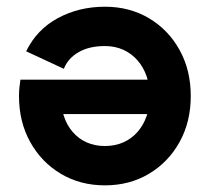

<svg xmlns="http://www.w3.org/2000/svg" viewBox="-20 -540 625 572"><path d="M499.5 -200.2V-302.7H172.4L81.5 -200.2ZM170.2 -335Q182.6 -366.5 214.2 -384.6Q245.8 -402.8 292.5 -402.8Q322.8 -402.8 347.3 -391.7Q371.8 -380.6 389.5 -360.4Q407.2 -340.1 416.7 -313.1Q426.3 -286.1 426.3 -253.9Q426.3 -221.4 416.7 -194.1Q407.2 -166.7 389.5 -146.7Q371.8 -126.7 347.2 -115.8Q322.5 -105 292.5 -105Q262.5 -105 238.2 -115.8Q213.9 -126.7 196.7 -146.7Q179.4 -166.7 170.3 -194.1Q161.1 -221.4 161.1 -253.9Q161.1 -267.1 165.2 -279.4Q169.2 -291.7 172.4 -302.7H40.8Q39.1 -291.3 37.8 -278.8Q36.6 -266.4 36.6 -253.9Q36.6 -176.8 70.1 -116.7Q103.5 -56.6 161.4 -22.2Q219.2 12.2 292.5 12.2Q366 12.2 423.7 -22.2Q481.4 -56.6 514.9 -116.7Q548.3 -176.8 548.3 -253.9Q548.3 -331.1 515 -391.1Q481.7 -451.2 424 -485.6Q366.2 -520 292.5 -520Q215.6 -520 152.7 -486.2Q89.8 -452.4 57.9 -387.2Z"/></svg>

Font: Giphurs
Style: Regular
Weight: 400
Version: Version 2.010